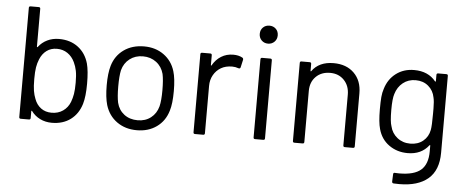

<svg xmlns="http://www.w3.org/2000/svg" viewBox="-56 -851 2890 1191"><g transform="rotate(5 1389.0 -255.5)"><path d="M156 -54Q155 -56 153 -55.5Q151 -55 151 -53V-10Q151 0 141 0H90Q80 0 80 -10V-690Q80 -700 90 -700H141Q151 -700 151 -690V-454Q151 -452 152.5 -451.5Q154 -451 156 -453Q178 -482 211 -498Q244 -514 284 -514Q354 -514 402.5 -477.5Q451 -441 469 -377Q481 -332 481 -253Q481 -173 467 -126Q448 -63 400.5 -27.5Q353 8 284 8Q244 8 211 -8Q178 -24 156 -54ZM170 -131Q183 -95 210.5 -74.5Q238 -54 277 -54Q318 -54 348 -75Q378 -96 392 -132Q401 -156 405.5 -182.5Q410 -209 410 -253Q410 -298 404.5 -326Q399 -354 387 -379Q371 -413 342.5 -432.5Q314 -452 276 -452Q239 -452 212 -432Q185 -412 171 -377Q161 -353 156.5 -326Q152 -299 152 -253Q152 -207 156.5 -180Q161 -153 170 -131Z M617 -131Q603 -179 603 -254Q603 -329 617 -376Q636 -440 688 -477Q740 -514 814 -514Q885 -514 936.5 -477Q988 -440 1007 -377Q1021 -332 1021 -254Q1021 -175 1007 -131Q988 -66 936.5 -29Q885 8 813 8Q741 8 689 -29Q637 -66 617 -131ZM683 -152Q694 -107 728.5 -80.5Q763 -54 813 -54Q861 -54 895 -80.5Q929 -107 941 -152Q950 -188 950 -253Q950 -317 942 -354Q930 -399 895 -425.5Q860 -452 812 -452Q764 -452 729.5 -425.5Q695 -399 683 -354Q675 -317 675 -253Q675 -189 683 -152Z M1165 -10V-496Q1165 -506 1175 -506H1226Q1236 -506 1236 -496V-435Q1236 -432 1237.5 -431.5Q1239 -431 1240 -433Q1261 -470 1294 -490.5Q1327 -511 1369 -511Q1403 -511 1426 -498Q1433 -494 1432 -485L1421 -436Q1418 -427 1408 -430Q1389 -437 1369 -437Q1328 -437 1299 -420Q1270 -403 1253 -373Q1236 -343 1236 -305V-10Q1236 0 1226 0H1175Q1165 0 1165 -10Z M1539 -11V-497Q1539 -507 1549 -507H1600Q1610 -507 1610 -497V-11Q1610 -1 1600 -1H1549Q1539 -1 1539 -11ZM1577 -710Q1601 -710 1617 -694.5Q1633 -679 1633 -654Q1633 -630 1617 -614Q1601 -598 1577 -598Q1553 -598 1537 -614Q1521 -630 1521 -654Q1521 -679 1537 -694.5Q1553 -710 1577 -710Z M1784 -10V-496Q1784 -506 1794 -506H1845Q1855 -506 1855 -496V-453Q1855 -451 1856.5 -450Q1858 -449 1859 -451Q1903 -513 1994 -513Q2074 -513 2121.5 -466Q2169 -419 2169 -340V-10Q2169 0 2159 0H2108Q2098 0 2098 -10V-326Q2098 -381 2064.5 -416Q2031 -451 1978 -451Q1923 -451 1889 -417Q1855 -383 1855 -328V-10Q1855 0 1845 0H1794Q1784 0 1784 -10Z M2429 198Q2419 197 2419 187L2421 141Q2421 136 2424 133.5Q2427 131 2431 132L2458 133Q2551 133 2593 96.5Q2635 60 2635 -19V-56Q2635 -58 2633.5 -58.5Q2632 -59 2630 -57Q2584 3 2499 3Q2433 3 2383 -32.5Q2333 -68 2316 -131Q2304 -172 2304 -253Q2304 -301 2306.5 -329.5Q2309 -358 2317 -381Q2335 -442 2382.5 -478Q2430 -514 2495 -514Q2583 -514 2630 -455Q2632 -453 2633.5 -454Q2635 -455 2635 -457V-496Q2635 -506 2645 -506H2696Q2706 -506 2706 -496V-17Q2706 92 2643 145.5Q2580 199 2464 199Q2437 199 2429 198ZM2385 -154Q2395 -111 2429 -84Q2463 -57 2510 -57Q2558 -57 2590 -83.5Q2622 -110 2630 -153Q2635 -178 2635 -254V-287Q2635 -332 2629 -355Q2621 -398 2589 -425Q2557 -452 2510 -452Q2464 -452 2431 -425.5Q2398 -399 2385 -355Q2375 -325 2375 -255Q2375 -181 2385 -154Z"/></g></svg>

Font: Barlow GEO
Style: Regular
Weight: 400
Designer: Jeremy Tribby
Foundry: Tribby Type
Version: Version 1.408